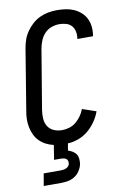

<svg xmlns="http://www.w3.org/2000/svg" viewBox="-103 -802 706 1082"><g transform="rotate(-10 250.0 -261.5)"><path d="M57 220 69 150H169Q177 150 184.5 148.5Q192 147 199.5 143.5Q207 140 212 133.5Q217 127 218 120Q219 112 217 104.5Q215 97 209 92.5Q203 88 195.5 86.5Q188 85 180 85H140L153 2Q130 -3 109.5 -13.5Q89 -24 73 -40Q57 -56 47 -77Q37 -98 32.5 -121Q28 -144 28.5 -168Q29 -192 34 -217L90 -559Q94 -584 102 -608Q110 -632 125 -654Q140 -676 160 -694Q180 -712 203.5 -723Q227 -734 252 -738.5Q277 -743 302 -743Q327 -743 351.5 -739.5Q376 -736 397.5 -726.5Q419 -717 437 -701.5Q455 -686 465.5 -665Q476 -644 479 -619.5Q482 -595 478 -570L477 -563H387L388 -567Q391 -587 387 -606Q383 -625 371 -638.5Q359 -652 340 -657.5Q321 -663 301 -663Q279 -663 256.5 -655Q234 -647 217.5 -629.5Q201 -612 192 -590Q183 -568 179 -546L122 -204Q118 -179 119.5 -154.5Q121 -130 133 -110.5Q145 -91 167 -81.5Q189 -72 214 -72Q235 -72 256 -78.5Q277 -85 294 -99Q311 -113 324 -131.5Q337 -150 344 -170L423 -143Q413 -114 394 -86.5Q375 -59 350 -38Q325 -17 294 -5.5Q263 6 233 7L226 47Q239 51 251.5 58.5Q264 66 271.5 77Q279 88 280.5 102.5Q282 117 280 132Q277 151 265 170Q253 189 235.5 200.5Q218 212 197.5 216Q177 220 157 220Z"/></g></svg>

Font: Iosevka Curly Medium
Style: Italic
Weight: 500
Italic angle: -9°
Monospace: yes
Designer: Belleve Invis
Foundry: Belleve Invis
Version: Version 22.1.2; ttfautohint (v1.8.4)